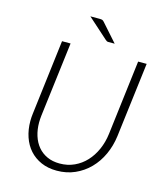

<svg xmlns="http://www.w3.org/2000/svg" viewBox="-129 -981 931 1087"><g transform="rotate(15 337.0 -438.0)"><path d="M311.5 -35Q358 -35 397 -53Q436 -71 465.2 -102.5Q494.5 -134 513.5 -177Q532.5 -220 538.5 -269.5L592 -707.5H642L588 -269.5Q580.5 -211 557.2 -160.2Q534 -109.5 497.2 -72Q460.5 -34.5 412 -13Q363.5 8.5 306 8.5Q254.5 8.5 214.2 -9.2Q174 -27 146.2 -58Q118.5 -89 104 -131.8Q89.5 -174.5 89.5 -225Q89.5 -247 92.5 -269.5L146 -707.5H196L142 -270Q141 -260 140.2 -250Q139.5 -240 139.5 -230Q139.5 -188 150.8 -152.2Q162 -116.5 183.8 -90.5Q205.5 -64.5 237.5 -49.8Q269.5 -35 311.5 -35ZM318.5 -885Q330 -885 335.2 -882.8Q340.5 -880.5 346 -874L437.5 -771H401Q395 -771 391.5 -772.8Q388 -774.5 383.5 -778.5L264.5 -885Z"/></g></svg>

Font: Lato TR Light
Style: Italic
Weight: 300
Italic angle: -12°
Designer: Lukasz Dziedzic
Foundry: Lukasz Dziedzic
Version: Version 1.104 2013